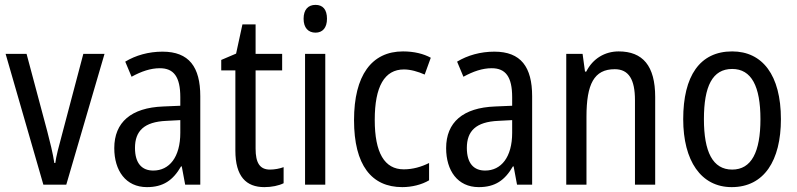

<svg xmlns="http://www.w3.org/2000/svg" viewBox="-20 -758 3271 788"><path d="M158 0H252L409 -537H322L234 -204C222 -160 210 -115 207 -89H203C197 -129 185 -177 174 -219L89 -537H3Z M647 -546C590 -546 537 -531 494 -505L520 -443C560 -465 598 -478 636 -478C693 -478 720 -443 720 -359V-324L650 -321C518 -316 449 -256 449 -150C449 -58 496 10 583 10C650 10 690 -18 723 -75H726L740 0H802V-363C802 -483 756 -546 647 -546ZM663 -262 720 -265V-213C720 -113 675 -58 609 -58C563 -58 534 -87 534 -151C534 -220 571 -258 663 -262Z M1088 -62C1046 -62 1029 -90 1029 -148V-469H1138V-537H1029V-658H975L949 -538L888 -512V-469H946V-140C946 -34 990 10 1065 10C1095 10 1124 4 1144 -6V-72C1128 -66 1107 -62 1088 -62Z M1275 -738C1245 -738 1226 -719 1226 -681C1226 -644 1245 -624 1275 -624C1304 -624 1322 -644 1322 -681C1322 -719 1305 -738 1275 -738ZM1315 -537H1232V0H1315Z M1631 10C1670 10 1711 0 1741 -18V-89C1709 -73 1674 -63 1637 -63C1558 -63 1518 -131 1518 -266C1518 -403 1558 -473 1638 -473C1665 -473 1696 -464 1723 -452L1748 -521C1719 -537 1680 -547 1634 -547C1505 -547 1433 -448 1433 -265C1433 -80 1505 10 1631 10Z M2009 -546C1952 -546 1899 -531 1856 -505L1882 -443C1922 -465 1960 -478 1998 -478C2055 -478 2082 -443 2082 -359V-324L2012 -321C1880 -316 1811 -256 1811 -150C1811 -58 1858 10 1945 10C2012 10 2052 -18 2085 -75H2088L2102 0H2164V-363C2164 -483 2118 -546 2009 -546ZM2025 -262 2082 -265V-213C2082 -113 2037 -58 1971 -58C1925 -58 1896 -87 1896 -151C1896 -220 1933 -258 2025 -262Z M2519 -547C2463 -547 2413 -518 2386 -464H2381L2371 -537H2304V0H2387V-279C2387 -413 2418 -474 2503 -474C2561 -474 2586 -431 2586 -347V0H2669V-360C2669 -488 2618 -547 2519 -547Z M3185 -269C3185 -450 3109 -547 2985 -547C2852 -547 2784 -446 2784 -269C2784 -98 2857 10 2983 10C3116 10 3185 -99 3185 -269ZM2869 -269C2869 -404 2904 -475 2985 -475C3064 -475 3101 -404 3101 -269C3101 -134 3064 -62 2985 -62C2905 -62 2869 -135 2869 -269Z"/></svg>

Font: Noto Sans Ethiopic Condensed
Style: Regular
Weight: 400
Width: 3
Designer: Monotype Design Team
Foundry: Monotype Imaging Inc.
Version: Version 2.102